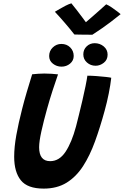

<svg xmlns="http://www.w3.org/2000/svg" viewBox="-20 -1121 748 1158"><path d="M243.5 16.5Q146 16.5 105.8 -33.5Q65.5 -83.5 65.5 -176Q65.5 -234 78.5 -306.2Q91.5 -378.5 113.5 -464Q126 -513.5 141.5 -566Q157 -618.5 174 -673Q192 -675 211.5 -676.2Q231 -677.5 247.5 -677.5Q270 -677.5 291.8 -676Q313.5 -674.5 330 -672.5Q314.5 -629 296.8 -574Q279 -519 263.5 -463Q244 -393.5 230 -330.8Q216 -268 216 -233Q216 -149 282.5 -149Q337.5 -149 375 -205.2Q412.5 -261.5 438.5 -358.5Q445 -384.5 455.5 -426.2Q466 -468 476.8 -514.5Q487.5 -561 495.8 -601.2Q504 -641.5 507 -664.5Q530.5 -664.5 561.8 -662.2Q593 -660 618.8 -657Q644.5 -654 651 -652Q646.5 -610.5 636 -557.5Q625.5 -504.5 611 -452.5Q584 -353.5 553 -268Q522 -182.5 480.8 -118.8Q439.5 -55 381.8 -19.2Q324 16.5 243.5 16.5ZM556.5 -724.5Q526.5 -724.5 504.5 -744Q482.5 -763.5 482.5 -793Q482.5 -822 502.5 -841.2Q522.5 -860.5 551 -860.5Q582.5 -860.5 605.8 -841Q629 -821.5 629 -791.5Q629 -760.5 606.2 -742.5Q583.5 -724.5 556.5 -724.5ZM351 -719Q322 -719 299.2 -736.8Q276.5 -754.5 276.5 -783Q276.5 -814 298.5 -835Q320.5 -856 350 -856Q382.5 -856 403.5 -835Q424.5 -814 424.5 -783.5Q424.5 -755.5 402.5 -737.2Q380.5 -719 351 -719ZM620.5 -1095Q635 -1089 653.8 -1076.2Q672.5 -1063.5 688 -1051.5Q703.5 -1039.5 707.5 -1035.5Q640.5 -981.5 597.5 -952Q554.5 -922.5 537 -911.5Q526.5 -911.5 506.2 -911.8Q486 -912 464.2 -912.2Q442.5 -912.5 428.5 -913Q401.5 -947.5 372.5 -981.2Q343.5 -1015 311 -1050Q322 -1056.5 339.5 -1066.8Q357 -1077 376 -1086.8Q395 -1096.5 410.5 -1101Q428 -1080 445.5 -1057Q463 -1034 477.2 -1015Q491.5 -996 498 -987Q509.5 -997 531 -1015.5Q552.5 -1034 576.5 -1055.5Q600.5 -1077 620.5 -1095Z"/></svg>

Font: Grandstander SemiBold
Style: Italic
Weight: 600
Italic angle: -15°
Designer: Tyler Finck
Foundry: Etcetera Type Co
Version: Version 1.200; ttfautohint (v1.8.3)